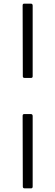

<svg xmlns="http://www.w3.org/2000/svg" viewBox="-20 -867 303 1052"><path d="M115 -440Q105 -440 105 -449L104 -837Q104 -842 106 -844.5Q108 -847 113 -847H149Q159 -847 159 -836V-449Q159 -440 150 -440ZM115 165Q105 165 105 155L104 -232Q104 -237 106 -239.5Q108 -242 113 -242H149Q159 -242 159 -231V155Q159 165 150 165Z"/></svg>

Font: Libre Franklin Light
Style: Regular
Weight: 300
Designer: Pablo Impallari, Rodrigo Fuenzalida, Nhung Nguyen
Foundry: Impallari Type
Version: Version 3.000